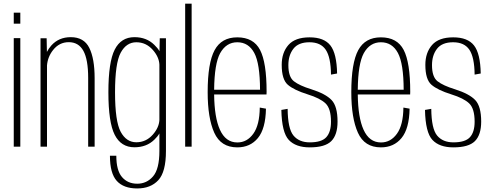

<svg xmlns="http://www.w3.org/2000/svg" viewBox="-20 -805 2706 1054"><path d="M55.5 0V-595.5H91.5V0ZM55.5 -735.5H91.5V-675H55.5Z M202.5 0V-595H236L237.5 -520Q247 -538.5 261.5 -555Q302.5 -601 368.5 -601Q441 -601 470.2 -542.2Q499.5 -483.5 499.5 -375.5V0H464V-377Q464 -478 437.8 -525.8Q411.5 -573.5 357.5 -573.5Q305.5 -573.5 271.5 -530.5Q242 -493.5 238 -446V0Z M733 229.5Q658.5 229.5 621 188Q583.5 146.5 583.5 50H618.5Q618.5 130.5 649.8 167Q681 203.5 733.5 203.5Q785.5 203.5 820.2 163.2Q855 123 855 23.5V-72.5Q845 -55 827 -38Q784.5 3.5 718 3.5Q644.5 3.5 609.8 -64.8Q575 -133 575 -298.5Q575 -464.5 609.8 -532.8Q644.5 -601 718 -601Q784.5 -601 827 -559Q845.5 -541.5 855.5 -524L857 -595H891V24Q891 139 849 184.2Q807 229.5 733 229.5ZM855 -450.5Q853 -492.5 818.5 -531.5Q781.5 -573 728.5 -573Q673.5 -573 642.5 -515.5Q611.5 -458 611.5 -298.5Q611.5 -139 642.5 -81.5Q673.5 -24 728.5 -24Q781.5 -24 818.5 -65.5Q853 -104.5 855 -146.5Z M996.5 0V-785H1032V0Z M1282.5 4Q1192.5 4 1156.2 -76.5Q1120 -157 1120 -299Q1120 -459 1158 -529.5Q1196 -600 1282.5 -600Q1371.5 -600 1407.5 -531Q1443.5 -462 1443.5 -301Q1443.5 -293.5 1443 -286.5H1155.5Q1157 -160 1187 -93.5Q1218.5 -23 1283 -23Q1336 -23 1370.5 -70.8Q1405 -118.5 1406 -214.5L1440 -208.5Q1438 -98.5 1395.8 -47.2Q1353.5 4 1282.5 4ZM1155.5 -312.5H1407.5Q1407 -456 1376 -514Q1344.5 -573 1282.5 -573Q1222 -573 1188.5 -513Q1157 -455.5 1155.5 -312.5Z M1680.5 4Q1603.5 4 1565.2 -37Q1527 -78 1524.5 -201.5L1559 -207.5Q1560 -98.5 1591 -61Q1622 -23.5 1680.5 -23.5Q1745.5 -23.5 1771.2 -51.8Q1797 -80 1797 -137Q1797 -209 1767 -237.5Q1737 -266 1669 -287Q1594 -310.5 1560.2 -339.5Q1526.5 -368.5 1526.5 -449Q1526.5 -516 1563.2 -558Q1600 -600 1679.5 -600Q1759 -600 1793.8 -555.5Q1828.5 -511 1830.5 -401.5L1797 -395.5Q1796 -490.5 1768.2 -531.8Q1740.5 -573 1679 -573Q1618 -573 1590.5 -537.2Q1563 -501.5 1563 -447.5Q1563 -382.5 1593.5 -358.8Q1624 -335 1689 -315Q1768 -290 1800.5 -255.5Q1833 -221 1833 -137.5Q1833 -64.5 1798.5 -30.2Q1764 4 1680.5 4Z M2071 4Q1981 4 1944.8 -76.5Q1908.5 -157 1908.5 -299Q1908.5 -459 1946.5 -529.5Q1984.5 -600 2071 -600Q2160 -600 2196 -531Q2232 -462 2232 -301Q2232 -293.5 2231.5 -286.5H1944Q1945.5 -160 1975.5 -93.5Q2007 -23 2071.5 -23Q2124.5 -23 2159 -70.8Q2193.5 -118.5 2194.5 -214.5L2228.5 -208.5Q2226.5 -98.5 2184.2 -47.2Q2142 4 2071 4ZM1944 -312.5H2196Q2195.5 -456 2164.5 -514Q2133 -573 2071 -573Q2010.5 -573 1977 -513Q1945.5 -455.5 1944 -312.5Z M2469 4Q2392 4 2353.8 -37Q2315.5 -78 2313 -201.5L2347.5 -207.5Q2348.5 -98.5 2379.5 -61Q2410.5 -23.5 2469 -23.5Q2534 -23.5 2559.8 -51.8Q2585.5 -80 2585.5 -137Q2585.5 -209 2555.5 -237.5Q2525.5 -266 2457.5 -287Q2382.5 -310.5 2348.8 -339.5Q2315 -368.5 2315 -449Q2315 -516 2351.8 -558Q2388.5 -600 2468 -600Q2547.5 -600 2582.2 -555.5Q2617 -511 2619 -401.5L2585.5 -395.5Q2584.5 -490.5 2556.8 -531.8Q2529 -573 2467.5 -573Q2406.5 -573 2379 -537.2Q2351.5 -501.5 2351.5 -447.5Q2351.5 -382.5 2382 -358.8Q2412.5 -335 2477.5 -315Q2556.5 -290 2589 -255.5Q2621.5 -221 2621.5 -137.5Q2621.5 -64.5 2587 -30.2Q2552.5 4 2469 4Z"/></svg>

Font: Anybody ExtraLight
Style: Regular
Weight: 200
Designer: Tyler Finck
Foundry: Etcetera Type Company
Version: Version 1.010; ttfautohint (v1.8.3) -l 8 -r 50 -G 200 -x 14 